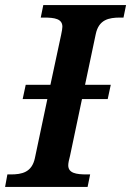

<svg xmlns="http://www.w3.org/2000/svg" viewBox="-42 -734 515 754"><path d="M-22 0H302L312 -49H299C257 -49 226 -54 226 -85C226 -93 229 -108 233 -122L280 -345H381L393 -401H292L334 -600C346 -657 385 -665 430 -665H443L453 -714H128L118 -665H131C173 -665 203 -660 203 -629C203 -623 201 -611 198 -597L156 -401H59L47 -345H144L95 -113C83 -57 44 -49 0 -49H-13Z"/></svg>

Font: Noto Serif SemiBold
Style: Italic
Weight: 600
Italic angle: -12°
Designer: Monotype Design Team
Foundry: Monotype Imaging Inc.
Version: Version 2.014